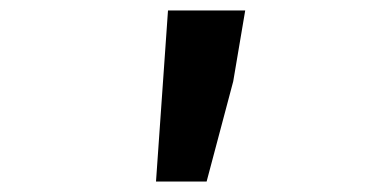

<svg xmlns="http://www.w3.org/2000/svg" viewBox="-20 -821 740 368"><path d="M302 -801 279 -473H376L427 -665L450 -801Z"/></svg>

Font: Kawkab Mono
Style: Bold
Weight: 700
Monospace: yes
Designer: Abdullah Arif
Foundry: Abdullah Arif
Version: Version 1.000;PS 000.500;hotconv 1.0.88;makeotf.lib2.5.64775